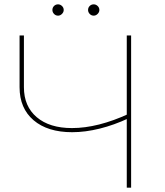

<svg xmlns="http://www.w3.org/2000/svg" viewBox="-20 -863 760 883"><path d="M571 -319Q505 -288 438.5 -271.5Q372 -255 312 -255Q199 -255 134.5 -310Q70 -365 70 -462V-700H90V-462Q90 -374 149 -324Q208 -274 311 -274Q430 -274 573 -340ZM563 -700H583V0H563ZM411 -791Q400 -791 392.5 -799Q385 -807 385 -817Q385 -828 392.5 -835.5Q400 -843 411 -843Q421 -843 429 -835.5Q437 -828 437 -817Q437 -807 429 -799Q421 -791 411 -791ZM247 -791Q236 -791 228.5 -799Q221 -807 221 -817Q221 -828 228.5 -835.5Q236 -843 247 -843Q257 -843 265 -835.5Q273 -828 273 -817Q273 -807 265 -799Q257 -791 247 -791Z"/></svg>

Font: Montserrat
Style: Regular
Weight: 400
Designer: Julieta Ulanovsky
Foundry: Julieta Ulanovsky
Version: Version 8.000